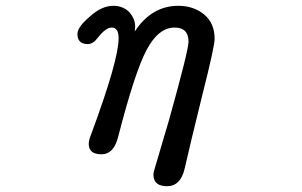

<svg xmlns="http://www.w3.org/2000/svg" viewBox="-20 -507 1040 662"><path d="M509 95Q509 86 517 62L563 -94Q630 -334 630 -363Q630 -412 582 -412Q526 -412 485 -334Q445 -259 387 -34Q372 25 330 25Q286 25 286 -11Q286 -24 295 -46Q389 -300 389 -375Q389 -412 365 -412Q345 -412 318 -378Q301 -355 283 -355Q247 -355 247 -390Q247 -414 290 -450Q330 -487 371 -487Q404 -487 426 -465Q446 -442 446 -415L445 -404V-399Q503 -487 595 -487Q647 -487 684 -457Q720 -427 720 -373Q720 -347 679 -185Q635 -7 617 73Q603 135 556 135Q509 135 509 95Z"/></svg>

Font: 寒蝉全圆体
Style: Regular
Weight: 400
Designer: Warren2060
      Designed by Motoya company      

      [Varela Round]
      Joe Prince(Latin component); Avraham Cornf
Foundry: ChillType
Version: Version 3.200